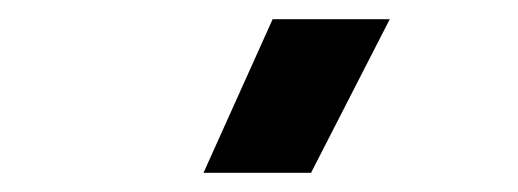

<svg xmlns="http://www.w3.org/2000/svg" viewBox="-20 -736 540 200"><path d="M192 -556 264 -716H386L304 -556Z"/></svg>

Font: CyStack Display SemiBold
Style: Regular
Weight: 600
Designer: Weizhong Zhang
Foundry: 本地遙控
Version: Version 1.000;Glyphs 3.1.2 (3151)